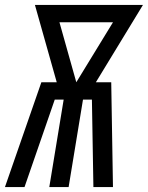

<svg xmlns="http://www.w3.org/2000/svg" viewBox="-44 -755 597 775"><path d="M-24 0 123 -423H185L97 -735H533L343 -423H405L412 0H333L327 -353H291L233 0H155L213 -353H177L157 -295L55 0ZM264 -423 412 -665H196Z"/></svg>

Font: Iosevka Algr
Style: Italic
Weight: 400
Italic angle: -9°
Monospace: yes
Designer: Belleve Invis
Foundry: Belleve Invis
Version: Version 26.0.2; ttfautohint (v1.8.3)